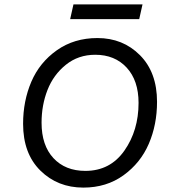

<svg xmlns="http://www.w3.org/2000/svg" viewBox="-20 -843 782 873"><path d="M628 -823 613 -756H299L314 -823ZM359 10Q242 10 163.5 -67.5Q85 -145 85 -280Q85 -384 122.5 -471.5Q160 -559 238.5 -614.5Q317 -670 423 -670Q539 -670 616.5 -592Q694 -514 694 -380Q694 -276 656.5 -189Q619 -102 541.5 -46Q464 10 359 10ZM368 -66Q481 -66 545.5 -158Q610 -250 610 -375Q610 -477 556 -535.5Q502 -594 413 -594Q336 -594 279.5 -548.5Q223 -503 196 -434Q169 -365 169 -285Q169 -182 223 -124Q277 -66 368 -66Z"/></svg>

Font: Elaine Sans
Style: Italic
Weight: 400
Italic angle: -13°
Designer: Wei Huang
Foundry: Wei Huang
Version: Version 2.001;December 24, 2019;FontCreator 12.0.0.2547 64-b